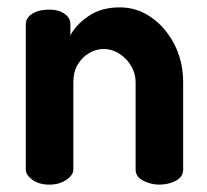

<svg xmlns="http://www.w3.org/2000/svg" viewBox="-20 -501 563 521"><path d="M114 0Q86 0 68 -13Q50 -26 50 -41V-435Q50 -453 68 -464Q86 -475 114 -475Q138 -475 154.5 -464Q171 -453 171 -435V-405Q186 -434 220.5 -457.5Q255 -481 305 -481Q352 -481 391 -453.5Q430 -426 453.5 -380Q477 -334 477 -278V-41Q477 -21 457 -10.5Q437 0 412 0Q390 0 369 -10.5Q348 -21 348 -41V-278Q348 -301 336.5 -321Q325 -341 305 -354.5Q285 -368 261 -368Q241 -368 222 -357Q203 -346 191 -326Q179 -306 179 -278V-41Q179 -26 160 -13Q141 0 114 0Z"/></svg>

Font: Dosis
Style: Bold
Weight: 700
Designer: EdgarTolentino, PabloImpallari, IginoMarini
Foundry: EdgarTolentino, PabloImpallari, IginoMarini
Version: Version 3.001; ttfautohint (v1.8.2)